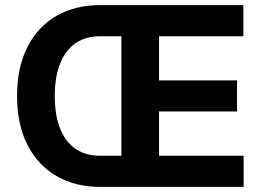

<svg xmlns="http://www.w3.org/2000/svg" viewBox="-20 -727 1021 747"><path d="M46.4 -353Q46.4 -465.5 87.4 -545.3Q128.4 -625.1 201.1 -666.1Q273.8 -707 366.7 -707H507.5V-585.8H366.7Q315.2 -585.8 276.4 -560.7Q237.6 -535.5 215.4 -483.3Q193.2 -431 193.2 -353Q193.2 -274.8 215.4 -223.1Q237.6 -171.4 276.1 -146.3Q314.7 -121.2 366.7 -121.2H507.5V0H366.7Q273.8 0 201.1 -41.4Q128.4 -82.8 87.4 -162.3Q46.4 -241.8 46.4 -353ZM452.3 -707H926.9V-585.8H598.8V-414.1H902.2V-293.3H598.8V-121.2H927.9V0H452.3Z"/></svg>

Font: WEMIX Pretendard Variable
Style: Regular
Weight: 400
Designer: Base glyphs from Inter by Rasmus Andersson; Hangeul glyphs from Noto Sans CJK(Source Han Sans) by Jang Soo-young and Kan
Foundry: Kil Hyung-jin
Version: Version 1.000;Glyphs 3.2 (3208)